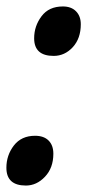

<svg xmlns="http://www.w3.org/2000/svg" viewBox="-20 -571 276 601"><path d="M147.9 -396Q86.9 -396 86.9 -451.2Q86.9 -489.3 109.9 -520Q132.8 -550.8 176.8 -550.8Q203.1 -550.8 218 -535.6Q232.9 -520.5 232.9 -495.1Q232.9 -450.7 207.8 -423.3Q182.6 -396 147.9 -396ZM61 9.8Q0 9.8 0 -45.9Q0 -85 23.4 -115.5Q46.9 -146 89.8 -146Q117.2 -146 132.1 -131.1Q147 -116.2 147 -89.8Q147 -45.4 120.8 -17.8Q94.7 9.8 61 9.8Z"/></svg>

Font: Open Sans Condensed
Style: Bold Italic
Weight: 700
Width: 3
Italic angle: -12°
Designer: Monotype Design Team
Foundry: Monotype Imaging Inc.
Version: Version 3.003; ttfautohint (v1.8.4)